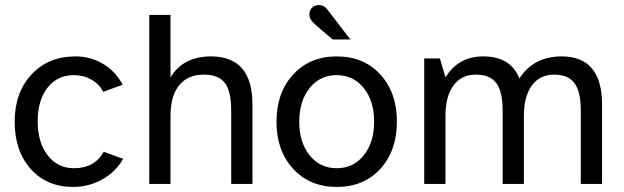

<svg xmlns="http://www.w3.org/2000/svg" viewBox="-20 -727 2468 759"><path d="M467 -99Q437 -47 384 -17.5Q331 12 269 12Q165 12 101.5 -59Q38 -130 38 -246Q38 -361 104.5 -432.5Q171 -504 278 -504Q338 -504 387.5 -474.5Q437 -445 465 -392L388 -364Q372 -395 341 -412.5Q310 -430 272 -430Q207 -430 168 -380.5Q129 -331 129 -247Q129 -164 168.5 -113Q208 -62 272 -62Q354 -62 390 -127Z M785 -432Q722 -432 688 -389.5Q654 -347 654 -269V0H570V-668H654V-421Q704 -504 814 -504Q978 -504 978 -314V0H894V-289Q894 -366 869 -399Q844 -432 785 -432Z M1203 -669Q1203 -686 1213.5 -696.5Q1224 -707 1241 -707Q1260 -707 1272 -692L1365 -571H1295Q1228 -627 1215.5 -640.5Q1203 -654 1203 -669ZM1204 -379Q1163 -328 1163 -246Q1163 -164 1204 -113Q1245 -62 1311 -62Q1377 -62 1418 -113Q1459 -164 1459 -246Q1459 -328 1418 -379Q1377 -430 1311 -430Q1245 -430 1204 -379ZM1311 12Q1205 12 1139 -59.5Q1073 -131 1073 -246Q1073 -361 1139 -432.5Q1205 -504 1311 -504Q1418 -504 1483.5 -432.5Q1549 -361 1549 -246Q1549 -131 1483.5 -59.5Q1418 12 1311 12Z M1861 -432Q1804 -432 1772.5 -389Q1741 -346 1741 -269V0H1657V-496H1719L1741 -421Q1792 -504 1890 -504Q1999 -504 2033 -417Q2090 -504 2200 -504Q2360 -504 2360 -314V0H2276V-289Q2276 -365 2251 -398.5Q2226 -432 2170 -432Q2114 -432 2082.5 -389Q2051 -346 2051 -269V0H1967V-289Q1967 -365 1942 -398.5Q1917 -432 1861 -432Z"/></svg>

Font: Atkinson Hyperlegible Pro
Style: Regular
Weight: 400
Designer: Elliott Scott, Megan Eiswerth, Linus Boman, Theodore Petrosky, Jacob Perez
Foundry: Braille Institute
Version: Version 1.5.1